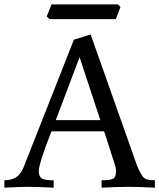

<svg xmlns="http://www.w3.org/2000/svg" viewBox="-30 -870 738 890"><path d="M688 0Q611.3 -3.9 567.4 -3.9Q512.7 -3.9 440.9 0V-34.2Q483.4 -34.2 495.6 -42.2Q507.8 -50.3 507.8 -77.1Q507.8 -91.8 500.5 -112.8L452.6 -261.2H208.5Q149.9 -111.3 149.9 -77.1Q149.9 -53.2 162.4 -43.7Q174.8 -34.2 218.8 -34.2V0Q148.9 -3.9 99.1 -3.9Q59.1 -3.9 -9.8 0V-34.2Q23.9 -35.2 43.9 -47.9Q64 -60.5 78.1 -91.3L312.5 -686L390.1 -710.4L605.5 -101.6Q622.1 -62.5 634.5 -48.3Q647 -34.2 688 -34.2ZM435.1 -313 338.9 -605 228.5 -313ZM506.8 -781.2H199.2L186.5 -793.9L209 -849.6H516.6L528.3 -836.9Z"/></svg>

Font: Kelvinch
Style: Regular
Weight: 400
Designer: Paul James MIller
Foundry: High-Logic / Made with FontCreator
Version: Version 3.30 September 23, 2016